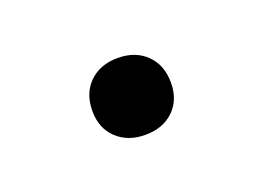

<svg xmlns="http://www.w3.org/2000/svg" viewBox="-34 -144 287 209"><g transform="rotate(-20 109.0 -39.5)"><path d="M109 5.5Q89 5.5 76.2 -6.5Q63.5 -18.5 63.5 -38.5Q63.5 -59 76 -71.2Q88.5 -83.5 109 -83.5Q129.5 -83.5 142 -71.2Q154.5 -59 154.5 -38.5Q154.5 -18.5 142 -6.5Q129.5 5.5 109 5.5Z"/></g></svg>

Font: Encode Sans SC Condensed Thin Light
Style: Regular
Weight: 300
Version: Version 3.002